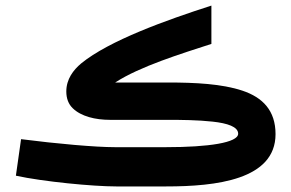

<svg xmlns="http://www.w3.org/2000/svg" viewBox="-20 -670 1046 690"><path d="M577.6 0C756.3 0 970.2 -23.9 970.2 -188C970.2 -272.5 924.3 -319.8 851.1 -344.2C777.8 -368.7 682.1 -373.5 582.5 -373.5H394C482.4 -431.2 632.8 -477.5 739.7 -512.2V-649.9C578.6 -598.1 372.1 -524.4 271.5 -441.9C243.7 -418.5 218.3 -385.7 218.3 -341.3C218.3 -315.9 226.1 -295.9 241.2 -281.2C271.5 -251.5 322.8 -239.3 375.5 -239.3H584C629.4 -239.3 690.9 -238.8 744.1 -232.9C797.4 -227.1 835.9 -214.4 835.9 -189.5C835.9 -157.2 729.5 -141.1 577.1 -141.1H392.6C323.2 -141.1 185.1 -153.3 55.7 -169.9L37.1 -38.6C135.3 -17.1 314.9 0 397.5 0Z"/></svg>

Font: Vazirmatn ExtraBold
Style: Regular
Weight: 800
Designer: Saber Rastikerdar
Foundry: Saber Rastikerdar
Version: Version 33.003